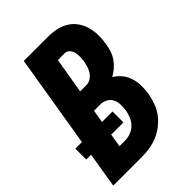

<svg xmlns="http://www.w3.org/2000/svg" viewBox="-217 -833 932 932"><g transform="rotate(-45 248.5 -367.5)"><path d="M0 0 30 -182H-3V-257H42L121 -735H287Q316 -735 344 -729Q372 -723 395 -709Q418 -695 434 -672.5Q450 -650 457.5 -623.5Q465 -597 465.5 -568Q466 -539 461 -510Q458 -490 451.5 -470Q445 -450 433 -432.5Q421 -415 404.5 -400.5Q388 -386 369 -376Q391 -363 407 -343.5Q423 -324 431 -299.5Q439 -275 439.5 -248Q440 -221 436 -194Q431 -167 421.5 -140Q412 -113 394.5 -89.5Q377 -66 353.5 -48Q330 -30 303.5 -19Q277 -8 249.5 -4Q222 0 195 0ZM210 -437H253Q268 -437 282 -445.5Q296 -454 305 -467.5Q314 -481 318.5 -496Q323 -511 326 -525Q328 -541 328.5 -556.5Q329 -572 325.5 -586Q322 -600 312 -610.5Q302 -621 287 -621H241ZM157 -114H195Q214 -114 233.5 -121Q253 -128 267.5 -142.5Q282 -157 290 -176Q298 -195 301 -214Q304 -234 303.5 -253.5Q303 -273 294.5 -289.5Q286 -306 269 -314.5Q252 -323 233 -323H191L180 -257H252V-182H168Z"/></g></svg>

Font: Iosevka SS04 Heavy Oblique
Style: Regular
Weight: 900
Italic angle: -9°
Monospace: yes
Designer: Belleve Invis
Foundry: Belleve Invis
Version: Version 19.0.0; ttfautohint (v1.8.4)